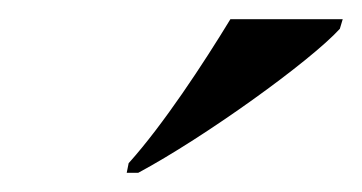

<svg xmlns="http://www.w3.org/2000/svg" viewBox="-20 -786 377 200"><path d="M114 -616 112 -606H124C193 -643 303 -722 334 -756L337 -766H220C192 -720 150 -656 114 -616Z"/></svg>

Font: Noto Serif Display SemiCondensed SemiBold
Style: Italic
Weight: 600
Width: 4
Italic angle: -12°
Designer: Monotype Design Team
Foundry: Monotype Imaging Inc.
Version: Version 2.009